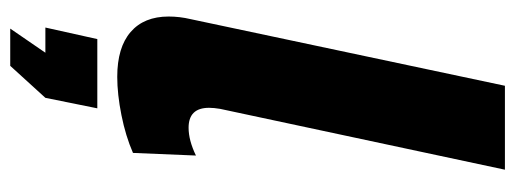

<svg xmlns="http://www.w3.org/2000/svg" viewBox="-328 -442 983 366"><g transform="rotate(90 163.0 -258.5)"><path d="M126 9Q70 9 40.5 -16.5Q11 -42 11 -89Q11 -110 16 -131L143 -730H303L187 -187Q185 -175 185 -166Q185 -127 223 -127Q247 -127 276 -141L271 -21Q239 -7 199 1Q159 9 126 9ZM34 213 80 146H32L54 47H186L166 146L105 213Z"/></g></svg>

Font: Raleway ExtraBold
Style: Italic
Weight: 800
Italic angle: -12°
Designer: Matt McInerney, Pablo Impallari, Rodrigo Fuenzalida
Foundry: Matt McInerney, Pablo Impallari, Rodrigo Fuenzalida
Version: Version 4.026